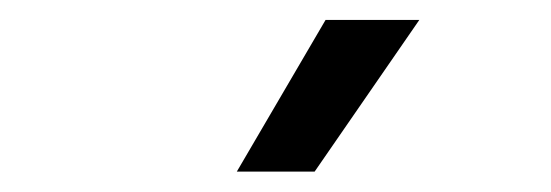

<svg xmlns="http://www.w3.org/2000/svg" viewBox="-20 -750 540 188"><path d="M390.6 -730.5H298.8L211.9 -582H288.1Z"/></svg>

Font: Wanted Sans Std Variable
Style: Regular
Weight: 400
Designer: Original Design by Kil Hyung-jin and Kang Hanbin, Wanted Lab, Inc;
Foundry: Wanted Lab, Inc.
Version: Version 1.003;Glyphs 3.2 (3227)